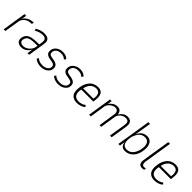

<svg xmlns="http://www.w3.org/2000/svg" viewBox="370 -2199 3700 3700"><g transform="rotate(45 2220.0 -348.5)"><path d="M53 0 130 -492H175L160 -396H163Q193 -447 241 -471Q289 -495 346 -500L372 -501L364 -457L306 -452Q274 -449 239.5 -430.5Q205 -412 180 -380Q155 -348 149 -310L99 0Z M536 8Q482 8 450.5 -14Q419 -36 410.5 -71.5Q402 -107 413 -143Q428 -198 464.5 -227Q501 -256 562.5 -267Q624 -278 713 -278H755L748 -236H692Q619 -236 571 -228Q523 -220 496.5 -198.5Q470 -177 459 -137Q445 -92 468 -64Q491 -36 545 -36Q587 -36 627.5 -58.5Q668 -81 697.5 -119Q727 -157 733 -205L753 -336Q764 -402 740.5 -429Q717 -456 664 -456Q627 -456 586 -444.5Q545 -433 494 -405L480 -445Q512 -463 544.5 -475.5Q577 -488 608 -494Q639 -500 667 -500Q716 -500 749 -485.5Q782 -471 796.5 -438Q811 -405 802 -348L747 0H703L720 -109H719Q699 -74 671 -47.5Q643 -21 609.5 -6.5Q576 8 536 8Z M1063 8Q1017 8 972.5 -7.5Q928 -23 902 -52L928 -88Q946 -68 970 -56.5Q994 -45 1020.5 -40.5Q1047 -36 1072 -36Q1126 -36 1166 -59Q1206 -82 1218 -117Q1228 -160 1211.5 -183Q1195 -206 1145 -216L1080 -226Q1015 -239 990 -274.5Q965 -310 981 -382Q993 -418 1020.5 -444Q1048 -470 1086.5 -485Q1125 -500 1171 -500Q1196 -500 1223 -494Q1250 -488 1274 -475.5Q1298 -463 1312 -442L1285 -408Q1260 -436 1225 -446Q1190 -456 1161 -456Q1113 -456 1075.5 -434.5Q1038 -413 1025 -368Q1015 -328 1030 -305Q1045 -282 1090 -273L1152 -263Q1226 -249 1252 -211.5Q1278 -174 1262 -105Q1251 -74 1223.5 -47.5Q1196 -21 1155.5 -6.5Q1115 8 1063 8Z M1535 8Q1489 8 1444.5 -7.5Q1400 -23 1374 -52L1400 -88Q1418 -68 1442 -56.5Q1466 -45 1492.5 -40.5Q1519 -36 1544 -36Q1598 -36 1638 -59Q1678 -82 1690 -117Q1700 -160 1683.5 -183Q1667 -206 1617 -216L1552 -226Q1487 -239 1462 -274.5Q1437 -310 1453 -382Q1465 -418 1492.5 -444Q1520 -470 1558.5 -485Q1597 -500 1643 -500Q1668 -500 1695 -494Q1722 -488 1746 -475.5Q1770 -463 1784 -442L1757 -408Q1732 -436 1697 -446Q1662 -456 1633 -456Q1585 -456 1547.5 -434.5Q1510 -413 1497 -368Q1487 -328 1502 -305Q1517 -282 1562 -273L1624 -263Q1698 -249 1724 -211.5Q1750 -174 1734 -105Q1723 -74 1695.5 -47.5Q1668 -21 1627.5 -6.5Q1587 8 1535 8Z M2050 8Q1979 8 1934 -24.5Q1889 -57 1876.5 -124Q1864 -191 1888 -293Q1910 -368 1946.5 -413.5Q1983 -459 2029.5 -479.5Q2076 -500 2127 -500Q2183 -500 2217.5 -476.5Q2252 -453 2264 -400.5Q2276 -348 2263 -261L2258 -236H1914L1921 -278H2242L2219 -256Q2232 -333 2223 -376.5Q2214 -420 2186.5 -438.5Q2159 -457 2120 -457Q2083 -457 2044.5 -437.5Q2006 -418 1977 -373.5Q1948 -329 1934 -257L1931 -241Q1917 -167 1929 -122Q1941 -77 1974.5 -56.5Q2008 -36 2056 -36Q2085 -36 2124.5 -46.5Q2164 -57 2206 -87L2224 -49Q2185 -19 2138.5 -5.5Q2092 8 2050 8Z M2381 0 2458 -492H2502L2489 -402H2490Q2511 -439 2556 -469.5Q2601 -500 2655 -500Q2710 -500 2737 -472.5Q2764 -445 2766 -401L2772 -400Q2800 -444 2842 -472Q2884 -500 2939 -500Q2981 -500 3009 -482.5Q3037 -465 3047.5 -430Q3058 -395 3050 -344L2995 0H2949L3001 -328Q3010 -377 3004.5 -404.5Q2999 -432 2980 -444Q2961 -456 2928 -456Q2887 -456 2851.5 -437.5Q2816 -419 2791.5 -387.5Q2767 -356 2761 -318L2711 0H2665L2716 -328Q2725 -376 2717 -403.5Q2709 -431 2689.5 -443.5Q2670 -456 2644 -456Q2614 -456 2586 -443.5Q2558 -431 2534.5 -410.5Q2511 -390 2496 -367Q2481 -344 2477 -322L2427 0Z M3364 8Q3302 8 3273 -24.5Q3244 -57 3240 -111H3239L3221 0H3178L3290 -705H3336L3283 -375H3286Q3307 -422 3334.5 -449Q3362 -476 3394.5 -488Q3427 -500 3463 -500Q3530 -500 3567.5 -462Q3605 -424 3613.5 -355Q3622 -286 3598 -191Q3577 -121 3539.5 -77Q3502 -33 3456.5 -12.5Q3411 8 3364 8ZM3366 -36Q3406 -36 3441.5 -52.5Q3477 -69 3505.5 -107Q3534 -145 3554 -209Q3583 -323 3556.5 -389.5Q3530 -456 3451 -456Q3413 -456 3377.5 -439.5Q3342 -423 3313.5 -384.5Q3285 -346 3264 -282Q3236 -168 3261.5 -102Q3287 -36 3366 -36Z M3826 8Q3774 8 3752.5 -27.5Q3731 -63 3740 -118L3833 -705H3880L3788 -128Q3786 -109 3787.5 -87.5Q3789 -66 3800.5 -50.5Q3812 -35 3838 -35Q3851 -35 3866.5 -37Q3882 -39 3889 -42L3881 1Q3863 4 3852 6Q3841 8 3826 8Z M4164 8Q4093 8 4048 -24.5Q4003 -57 3990.5 -124Q3978 -191 4002 -293Q4024 -368 4060.5 -413.5Q4097 -459 4143.5 -479.5Q4190 -500 4241 -500Q4297 -500 4331.5 -476.5Q4366 -453 4378 -400.5Q4390 -348 4377 -261L4372 -236H4028L4035 -278H4356L4333 -256Q4346 -333 4337 -376.5Q4328 -420 4300.5 -438.5Q4273 -457 4234 -457Q4197 -457 4158.5 -437.5Q4120 -418 4091 -373.5Q4062 -329 4048 -257L4045 -241Q4031 -167 4043 -122Q4055 -77 4088.5 -56.5Q4122 -36 4170 -36Q4199 -36 4238.5 -46.5Q4278 -57 4320 -87L4338 -49Q4299 -19 4252.5 -5.5Q4206 8 4164 8Z"/></g></svg>

Font: Nunito Sans 7pt Condensed ExtraLight
Style: Italic
Weight: 250
Width: 3
Italic angle: -9°
Designer: Vernon Adams
Foundry: Vernon Adams
Version: Version 3.101;gftools[0.9.27]